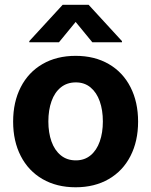

<svg xmlns="http://www.w3.org/2000/svg" viewBox="-20 -770 630 800"><path d="M34.7 -263.2Q34.7 -344.9 66.5 -406.9Q98.2 -468.9 157.1 -503.1Q216.1 -537.3 295.2 -537.3Q374.3 -537.3 433.2 -503.1Q492.1 -468.9 523.7 -406.9Q555.4 -344.9 555.4 -263.2Q555.4 -181.9 523.7 -120Q492.1 -58.1 433.2 -23.9Q374.3 10.3 295.2 10.3Q216.1 10.3 157.1 -23.9Q98.2 -58.1 66.5 -120Q34.7 -181.9 34.7 -263.2ZM408.6 -264Q408.6 -311.1 395.6 -347.9Q382.6 -384.7 357.3 -405.7Q332 -426.7 296 -426.7Q259.2 -426.7 233.5 -405.9Q207.7 -385.1 194.6 -348.2Q181.5 -311.3 181.5 -264Q181.5 -216.9 194.6 -180.2Q207.7 -143.6 233.5 -122.7Q259.2 -101.8 296 -101.8Q332 -101.8 357.3 -122.7Q382.6 -143.6 395.6 -180.3Q408.6 -217.1 408.6 -264ZM295.2 -678.6 225.7 -593.9H102.1V-598.7L241.2 -750.1H349.2L488.2 -598.7V-593.9H364.7Z"/></svg>

Font: Pretendard Variable
Style: Regular
Weight: 400
Designer: Base glyphs from Inter by Rasmus Andersson; Hangul glyphs from Noto Sans CJK(Source Han Sans) by Jang Soo-young and Kang
Foundry: Kil Hyung-jin
Version: Version 1.100;FEAKit 1.0